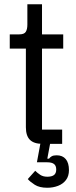

<svg xmlns="http://www.w3.org/2000/svg" viewBox="-20 -678 358 905"><path d="M203 207Q166 207 144 193Q122 179 111 166L146 127Q156 137 169.5 146Q183 155 203 155Q224 155 234.5 147Q245 139 245 121Q245 103 234.5 95Q224 87 203 87H154L176 -32L189 0H180Q140 0 121 -19Q102 -38 102 -78V-449H26V-516H71Q94 -516 101.5 -528Q109 -540 109 -562V-658H178V-516H278V-449H178V-67H273V0H216L203 70H211Q216 63 224 58.5Q232 54 247 54Q275 54 290 72Q305 90 305 124Q305 152 291 170.5Q277 189 253.5 198Q230 207 203 207Z"/></svg>

Font: IBM Plex Sans Condensed
Style: Regular
Weight: 400
Width: 3
Designer: Mike Abbink, Paul van der Laan, Pieter van Rosmalen
Foundry: Bold Monday
Version: Version 3.201